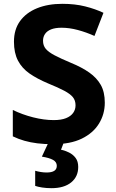

<svg xmlns="http://www.w3.org/2000/svg" viewBox="-20 -744 606 1004"><path d="M528 -207Q528 -147 497.5 -97.5Q467 -48 407.5 -19Q348 10 257 10Q212 10 175.5 5.5Q139 1 107.5 -8Q76 -17 47 -31V-169Q96 -145 153 -130.5Q210 -116 261 -116Q300 -116 325 -126Q350 -136 362.5 -153.5Q375 -171 375 -193Q375 -219 361 -236Q347 -253 316 -269.5Q285 -286 231 -308Q174 -332 134.5 -359.5Q95 -387 74 -427Q53 -467 53 -526Q53 -590 85 -634Q117 -678 174 -701Q231 -724 306 -724Q372 -724 425.5 -710.5Q479 -697 521 -677L474 -556Q432 -575 387.5 -587Q343 -599 302 -599Q269 -599 247.5 -590.5Q226 -582 215.5 -566.5Q205 -551 205 -531Q205 -506 219 -489Q233 -472 265 -455Q297 -438 352 -415Q408 -392 447 -364.5Q486 -337 507 -300Q528 -263 528 -207ZM389 129Q389 180 352 210Q315 240 249 240Q223 240 200.5 236.5Q178 233 164 228V149Q178 153 193.5 155.5Q209 158 224 158Q250 158 263.5 149.5Q277 141 277 123Q277 103 257 92Q237 81 199 75L234 0H314L299 39Q320 43 341 53.5Q362 64 375.5 82Q389 100 389 129Z"/></svg>

Font: Noto Sans Lao Looped
Style: Bold
Weight: 700
Designer: Mark Frömberg, Ben Mitchell
Foundry: The Fontpad Ltd
Version: Version 1.001